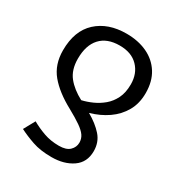

<svg xmlns="http://www.w3.org/2000/svg" viewBox="-179 -673 963 1023"><g transform="rotate(30 302.0 -161.0)"><path d="M285 224Q216 224 167 207Q118 190 79 170L117 101Q154 122 196 137Q238 152 289 152Q334 152 355 131.5Q376 111 376 83Q376 59 363 40Q350 21 320.5 0.5Q291 -20 242 -47Q151 -96 102.5 -154.5Q54 -213 54 -300Q54 -420 122.5 -483Q191 -546 304 -546Q376 -546 431.5 -520Q487 -494 518.5 -444Q550 -394 550 -322Q550 -258 522.5 -210Q495 -162 448 -129.5Q401 -97 341 -80Q397 -48 431 -9.5Q465 29 465 84Q465 153 413.5 188.5Q362 224 285 224ZM271 -118Q302 -125 334.5 -139.5Q367 -154 395 -177.5Q423 -201 440.5 -236.5Q458 -272 458 -323Q458 -389 417.5 -431Q377 -473 304 -473Q227 -473 186 -428.5Q145 -384 145 -301Q145 -233 178.5 -191Q212 -149 271 -118Z"/></g></svg>

Font: Noto IKEA Arabic
Style: Regular
Weight: 400
Designer: Monotype Design Team
Foundry: Monotype Imaging Inc.
Version: Version 1.200